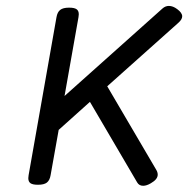

<svg xmlns="http://www.w3.org/2000/svg" viewBox="-20 -610 640 639"><path d="M586.4 -555.7Q586.4 -545.4 573.7 -534.2L336.9 -322.8L500 -44.9Q504.9 -36.6 504.9 -28.8Q504.9 -21 499.3 -13.9Q493.7 -6.8 481.9 0Q467.8 8.3 456.5 8.3Q442.9 8.3 436.5 -2.9L279.3 -271L175.3 -177.7L148.4 -26.9Q145.5 -9.8 136 -2.4Q126.5 4.9 106.9 4.9H106Q88.9 4.9 81.5 -0.2Q74.2 -5.4 74.2 -17.1Q74.2 -19 75.2 -26.9L168 -552.7Q170.9 -569.8 180.4 -577.1Q189.9 -584.5 209.5 -584.5H210.4Q227.5 -584.5 234.9 -579.3Q242.2 -574.2 242.2 -562.5Q242.2 -560.5 241.2 -552.7L194.8 -290.5L520.5 -581.5Q530.3 -590.3 542 -590.3Q555.7 -590.3 569.8 -579.6Q586.4 -567.4 586.4 -555.7Z"/></svg>

Font: Courier Prime Sans
Style: Italic
Weight: 400
Italic angle: -10°
Designer: Alan Dague-Greene
Foundry: Quote-Unquote Apps
Version: Version 3.020